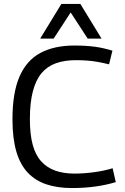

<svg xmlns="http://www.w3.org/2000/svg" viewBox="-20 -940 634 970"><path d="M43 -338Q43 -471 78.5 -553Q114 -635 184 -672.5Q254 -710 356 -710Q385 -710 410.5 -708.5Q436 -707 458.5 -704Q481 -701 503 -696Q525 -691 548 -684L531 -615Q502 -622 475 -627Q448 -632 420.5 -634Q393 -636 364 -636Q306 -636 262.5 -620.5Q219 -605 190 -570.5Q161 -536 146 -478.5Q131 -421 131 -338Q131 -262 145 -209.5Q159 -157 188 -125Q217 -93 259 -78Q301 -63 356 -63Q403 -63 455 -70Q507 -77 549 -90L565 -20Q542 -13 517 -7.5Q492 -2 464 2Q436 6 406 8Q376 10 343 10Q271 10 215 -8.5Q159 -27 120.5 -67.5Q82 -108 62.5 -174.5Q43 -241 43 -338ZM183 -745 290 -920H386L493 -745H423L337 -877L251 -745Z"/></svg>

Font: Georama ExtraCondensed Thin
Style: Regular
Weight: 400
Version: Version 1.001